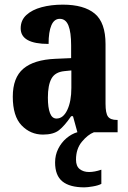

<svg xmlns="http://www.w3.org/2000/svg" viewBox="-20 -569 549 826"><path d="M165 10Q111 10 73 -29.5Q35 -69 35 -153Q35 -235 80.5 -273.5Q126 -312 218 -316L286 -319V-374Q286 -430 274.5 -459Q263 -488 237 -488Q213 -488 201 -460Q189 -432 189 -380Q69 -380 69 -447Q69 -482 93.5 -504.5Q118 -527 159 -538Q200 -549 250 -549Q341 -549 387.5 -510.5Q434 -472 434 -379V-123Q434 -82 444.5 -67.5Q455 -53 483 -53H486V0H313L294 -69H286Q258 -28 234 -9Q210 10 165 10ZM223 -59Q252 -59 269.5 -96Q287 -133 287 -191V-266L257 -263Q217 -259 201.5 -231Q186 -203 186 -149Q186 -106 195 -82.5Q204 -59 223 -59ZM343 237Q280 237 248.5 211.5Q217 186 217 130Q217 98 230.5 71Q244 44 266 25.5Q288 7 312 0H384Q358 10 332.5 40.5Q307 71 307 118Q307 146 323 158.5Q339 171 363 171Q387 171 416 161V222Q403 229 379.5 233Q356 237 343 237Z"/></svg>

Font: Noto Serif Tamil ExtraCondensed ExtraBold
Style: Italic
Weight: 800
Width: 2
Italic angle: -12°
Designer: Indian Type Foundry, Tom Grace, and the Monotype Design Team
Foundry: Monotype Imaging Inc.
Version: Version 2.003; ttfautohint (v1.8.4.7-5d5b)